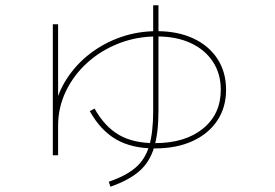

<svg xmlns="http://www.w3.org/2000/svg" viewBox="-20 -644 1040 727"><path d="M180 -56V-552H200V-232H186Q199 -294 234 -347.5Q269 -401 321 -441Q373 -481 437.5 -503.5Q502 -526 574 -526Q653 -526 712 -498.5Q771 -471 803.5 -421Q836 -371 836 -304Q836 -237 802.5 -187Q769 -137 708.5 -109.5Q648 -82 566 -82Q479 -82 420 -116Q361 -150 320 -223L338 -233Q376 -165 430 -133.5Q484 -102 566 -102Q681 -102 748.5 -157Q816 -212 816 -304Q816 -365 786 -410.5Q756 -456 702 -481Q648 -506 574 -506Q497 -506 429.5 -479.5Q362 -453 310.5 -406.5Q259 -360 229.5 -298.5Q200 -237 200 -168V-56ZM392 44Q457 22 493.5 -9.5Q530 -41 545 -92Q560 -143 560 -224V-624H580V-224Q580 -139 563 -84Q546 -29 506.5 5Q467 39 398 63Z"/></svg>

Font: M PLUS 1 Thin Thin
Style: Regular
Weight: 250
Version: Version 1.001